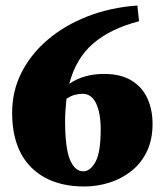

<svg xmlns="http://www.w3.org/2000/svg" viewBox="-20 -660 600 696"><path d="M216 -222Q216 -124 233.5 -81.5Q251 -39 282 -39Q307 -39 326 -73Q345 -107 345 -191Q345 -250 328.5 -285Q312 -320 279 -320Q265 -320 250.5 -316Q236 -312 221 -302Q219 -283 217.5 -263Q216 -243 216 -222ZM286 16Q163 16 93.5 -53Q24 -122 24 -252Q24 -330 58 -397Q92 -464 153 -516Q214 -568 297 -600.5Q380 -633 478 -640L484 -583Q380 -556 317.5 -502Q255 -448 231 -356Q283 -392 357 -392Q418 -392 457 -368Q496 -344 514.5 -303Q533 -262 533 -211Q533 -153 512 -110Q491 -67 455 -39Q419 -11 375 2.5Q331 16 286 16Z"/></svg>

Font: Source Serif 4 Black
Style: Regular
Weight: 900
Designer: Frank Grießhammer
Foundry: Adobe
Version: Version 4.005;hotconv 1.1.0;makeotfexe 2.6.0